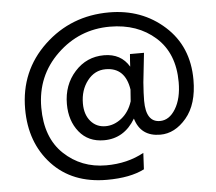

<svg xmlns="http://www.w3.org/2000/svg" viewBox="-54 -673 1013 900"><g transform="rotate(-5 452.5 -222.5)"><path d="M590 134Q523 168 414 168Q251 168 155.5 65.5Q60 -37 60 -196Q60 -375 186 -494Q312 -613 491 -613Q645 -613 751.5 -517Q858 -421 858 -264Q858 -149 804 -85Q750 -21 681 -21Q589 -21 564 -107Q511 -18 416 -18Q342 -18 299.5 -70.5Q257 -123 257 -202Q257 -292 312.5 -353.5Q368 -415 450 -415Q530 -415 568 -351Q568 -359 569.5 -378.5Q571 -398 572 -410H638L623 -272Q619 -219 619 -186Q619 -85 685 -85Q729 -85 758.5 -133.5Q788 -182 788 -259Q788 -395 703.5 -470.5Q619 -546 489 -546Q345 -546 240.5 -445.5Q136 -345 136 -196Q136 -54 217.5 23Q299 100 416 100Q516 100 594 57ZM429 -83Q469 -83 504.5 -111Q540 -139 556 -189Q558 -225 560 -244Q544 -349 452 -349Q400 -349 366 -305Q332 -261 332 -198Q332 -146 359 -114.5Q386 -83 429 -83Z"/></g></svg>

Font: Hind Guntur
Style: Regular
Weight: 400
Designer: Manushi Parikh, Hitesh Malaviya
Foundry: Indian Type Foundry
Version: Version 1.002;PS 1.0;hotconv 1.0.86;makeotf.lib2.5.63406; tt